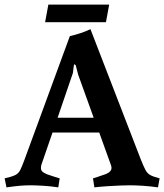

<svg xmlns="http://www.w3.org/2000/svg" viewBox="-29 -801 710 830"><path d="M-9 -30Q22 -37 36.5 -44Q51 -51 58.5 -66Q66 -81 77 -111L273 -645Q296 -650 320 -658Q344 -666 362 -675L580 -111Q592 -81 600 -66Q608 -51 621 -44Q634 -37 661 -30L654 9Q620 4 587 2Q554 0 533 0Q518 0 491 1Q464 2 434 4Q404 6 379 9L373 -30Q373 -30 392 -36Q411 -42 427 -48Q453 -58 453 -75Q453 -82 450 -89L400 -228H198L150 -89Q149 -85 148.5 -82Q148 -79 148 -75Q148 -65 154.5 -59Q161 -53 173 -48Q189 -42 209 -36Q229 -30 229 -30L223 9Q191 4 157 2Q123 0 102 0Q81 0 57.5 2Q34 4 -1 9ZM286 -485 220 -292H376L309 -478L298 -520L291 -523ZM429 -705H166L180 -781H443Z"/></svg>

Font: Buenard
Style: Regular
Weight: 400
Version: Version 2.000